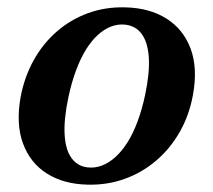

<svg xmlns="http://www.w3.org/2000/svg" viewBox="-20 -491 580 522"><path d="M320.5 -471Q386.5 -469.5 432.5 -440.5Q478.5 -411.5 498.2 -358.8Q518 -306 504.5 -232.5Q494.5 -177.5 468.5 -132Q442.5 -86.5 404.2 -54Q366 -21.5 318.5 -4.5Q271 12.5 217.5 11Q153 9.5 107.5 -19.2Q62 -48 42.5 -101Q23 -154 36 -227Q46.5 -282.5 72 -328Q97.5 -373.5 135.2 -406Q173 -438.5 220 -455.5Q267 -472.5 320.5 -471ZM217.5 -36Q237.5 -33.5 256.8 -40.8Q276 -48 293.8 -64Q311.5 -80 326.8 -104.2Q342 -128.5 354 -160.8Q366 -193 374.5 -232.5Q387.5 -294.5 384.5 -335.8Q381.5 -377 365 -399Q348.5 -421 320 -424Q300.5 -426 281.8 -418.8Q263 -411.5 245.8 -395.8Q228.5 -380 213.5 -355.8Q198.5 -331.5 186.5 -299Q174.5 -266.5 166 -227Q153 -165 155.8 -123.8Q158.5 -82.5 174.8 -60.8Q191 -39 217.5 -36Z"/></svg>

Font: Fraunces Medium
Style: Italic
Weight: 500
Italic angle: -16°
Version: Version 1.000;[b76b70a41]